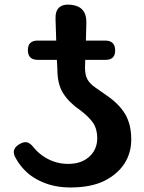

<svg xmlns="http://www.w3.org/2000/svg" viewBox="-20 -813 636 847"><path d="M291 14Q221 14 167 -10Q114 -32 79 -73Q59 -96 46 -122Q37 -140 43.5 -154.5Q50 -169 69 -179Q88 -189 101.5 -184.5Q115 -180 128 -163Q151 -135 180 -118Q226 -90 281 -90Q338 -90 373 -121Q409 -153 409 -204Q409 -244 390 -272Q380 -286 366 -299.5Q352 -313 335 -326Q285 -360 259 -401Q233 -441 233 -509L231 -549H146Q103 -549 103 -592Q103 -634 146 -634H228L225 -728Q222 -799 293 -792Q362 -785 361 -714L359 -634H444Q487 -634 488 -592Q489 -549 446 -549H356L355 -515Q355 -483 365 -464Q376 -444 399 -428L449 -393Q504 -356 532 -310Q559 -264 559 -198Q559 -137 528 -90Q497 -43 438 -14Q379 14 291 14Z"/></svg>

Font: MaokenZhuyuanTi
Style: Regular
Weight: 400
Designer: Fontworks Inc & LongZhuTi team: ZERO子、时光羊、荆南、频凡、刘鹏、Little White Dog、帆影Magmeta、奈白不弍、白日月球、ChaoTawei、雨三（排名不分先后）
Version: Version 1.000; 20230222